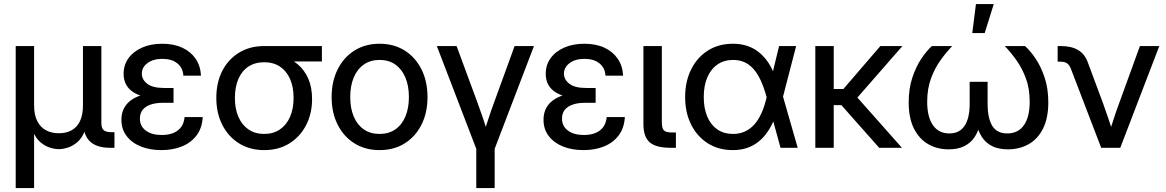

<svg xmlns="http://www.w3.org/2000/svg" viewBox="-20 -749 5908 973"><path d="M59.6 204.1V-515.6H152.8V-215.3Q152.8 -166 169.2 -134.5Q185.5 -103 213.9 -88.4Q242.2 -73.7 278.3 -73.7Q314.9 -73.7 342.3 -88.4Q369.6 -103 385 -134.5Q400.4 -166 400.4 -215.3V-515.6H493.7V-126.5Q493.7 -100.1 505.1 -89.6Q516.6 -79.1 545.4 -79.1H560.1V0H538.6Q470.2 0 436.5 -31.7Q402.8 -63.5 402.8 -124V-173.3H423.8Q423.8 -119.1 409.4 -84Q395 -48.8 372.6 -29.3Q350.1 -9.8 325 -1.5Q299.8 6.8 278.3 6.8Q256.3 6.8 231.2 -1.5Q206.1 -9.8 183.6 -29.3Q161.1 -48.8 147 -84Q132.8 -119.1 132.8 -173.3H152.8V204.1Z M797.9 11.7Q740.2 11.7 694.6 -6.3Q648.9 -24.4 622.1 -59.1Q595.2 -93.8 595.2 -142.1Q595.2 -177.7 610.4 -204.1Q625.5 -230.5 653.6 -247.6Q681.6 -264.6 719.7 -272.7Q757.8 -280.8 804.2 -280.8H859.4V-228H804.2Q770 -228 743.9 -219.2Q717.8 -210.4 703.4 -192.9Q689 -175.3 689 -147.9Q689 -109.4 719 -87.2Q749 -64.9 799.8 -64.9Q834.5 -64.9 859.4 -75.4Q884.3 -85.9 898.4 -106Q912.6 -126 915.5 -155.8H1007.3Q1004.4 -100.1 976.1 -62.7Q947.8 -25.4 901.6 -6.8Q855.5 11.7 797.9 11.7ZM812 -248Q764.2 -248 726.1 -255.6Q688 -263.2 661.4 -278.3Q634.8 -293.5 620.6 -317.6Q606.4 -341.8 606.4 -375Q606.4 -419.9 631.1 -454.1Q655.8 -488.3 700 -507.8Q744.1 -527.3 802.2 -527.3Q860.8 -527.3 903.8 -507.3Q946.8 -487.3 971.4 -451.2Q996.1 -415 998.5 -365.7H909.2Q907.2 -404.3 879.2 -427.5Q851.1 -450.7 802.7 -450.7Q755.9 -450.7 727.3 -429.2Q698.7 -407.7 698.7 -375.5Q698.7 -345.7 726.3 -324.5Q753.9 -303.2 811 -303.2H859.4V-248Z M1318.8 11.7Q1246.6 11.7 1191.9 -22.2Q1137.2 -56.2 1106.7 -116Q1076.2 -175.8 1076.2 -252.9Q1076.2 -330.6 1106.4 -389.6Q1136.7 -448.7 1191.4 -482.2Q1246.1 -515.6 1318.8 -515.6H1611.3V-437.5H1420.4L1318.8 -433.6Q1272.5 -433.6 1239 -411.6Q1205.6 -389.6 1188 -348.9Q1170.4 -308.1 1170.4 -252.9Q1170.4 -197.8 1188.2 -156.7Q1206.1 -115.7 1239.3 -93Q1272.5 -70.3 1318.8 -70.3Q1365.7 -70.3 1398.9 -93.3Q1432.1 -116.2 1450 -157.2Q1467.8 -198.2 1467.8 -252.9Q1467.8 -308.1 1450 -348.6Q1432.1 -389.2 1398.9 -411.4Q1365.7 -433.6 1318.8 -433.6V-479Q1368.7 -479 1412.6 -464.8Q1456.5 -450.7 1490 -422.1Q1523.4 -393.6 1542.5 -349.9Q1561.5 -306.2 1561.5 -247.1Q1561.5 -173.3 1531.2 -114.7Q1501 -56.2 1446.5 -22.2Q1392.1 11.7 1318.8 11.7Z M1903.3 11.7Q1831.1 11.7 1776.4 -22.5Q1721.7 -56.6 1691.2 -117.2Q1660.6 -177.7 1660.6 -256.8Q1660.6 -336.4 1691.2 -397.5Q1721.7 -458.5 1776.4 -492.9Q1831.1 -527.3 1903.3 -527.3Q1976.6 -527.3 2031 -492.9Q2085.4 -458.5 2116 -397.5Q2146.5 -336.4 2146.5 -256.8Q2146.5 -177.7 2116 -117.2Q2085.4 -56.6 2031 -22.5Q1976.6 11.7 1903.3 11.7ZM1903.3 -70.3Q1950.2 -70.3 1983.4 -93.3Q2016.6 -116.2 2034.4 -158.4Q2052.2 -200.7 2052.2 -256.8Q2052.2 -314 2034.4 -356.2Q2016.6 -398.4 1983.4 -421.9Q1950.2 -445.3 1903.3 -445.3Q1857.4 -445.3 1824 -422.1Q1790.5 -398.9 1772.7 -356.4Q1754.9 -314 1754.9 -256.8Q1754.9 -200.2 1772.7 -158.2Q1790.5 -116.2 1823.7 -93.3Q1856.9 -70.3 1903.3 -70.3Z M2396.5 12.7 2193.8 -515.6H2293.9L2400.9 -225.6Q2415 -187.5 2428 -148.9Q2440.9 -110.4 2453.1 -71.8H2430.7Q2443.4 -110.4 2455.8 -148.9Q2468.3 -187.5 2482.4 -225.6L2587.9 -515.6H2686L2483.9 12.7ZM2393.6 204.1V-3.4H2486.8V204.1Z M2937 11.7Q2879.4 11.7 2833.7 -6.3Q2788.1 -24.4 2761.2 -59.1Q2734.4 -93.8 2734.4 -142.1Q2734.4 -177.7 2749.5 -204.1Q2764.6 -230.5 2792.7 -247.6Q2820.8 -264.6 2858.9 -272.7Q2897 -280.8 2943.4 -280.8H2998.5V-228H2943.4Q2909.2 -228 2883.1 -219.2Q2856.9 -210.4 2842.5 -192.9Q2828.1 -175.3 2828.1 -147.9Q2828.1 -109.4 2858.2 -87.2Q2888.2 -64.9 2939 -64.9Q2973.6 -64.9 2998.5 -75.4Q3023.4 -85.9 3037.6 -106Q3051.8 -126 3054.7 -155.8H3146.5Q3143.6 -100.1 3115.2 -62.7Q3086.9 -25.4 3040.8 -6.8Q2994.6 11.7 2937 11.7ZM2951.2 -248Q2903.3 -248 2865.2 -255.6Q2827.1 -263.2 2800.5 -278.3Q2773.9 -293.5 2759.8 -317.6Q2745.6 -341.8 2745.6 -375Q2745.6 -419.9 2770.3 -454.1Q2794.9 -488.3 2839.1 -507.8Q2883.3 -527.3 2941.4 -527.3Q3000 -527.3 3043 -507.3Q3085.9 -487.3 3110.6 -451.2Q3135.3 -415 3137.7 -365.7H3048.3Q3046.4 -404.3 3018.3 -427.5Q2990.2 -450.7 2941.9 -450.7Q2895 -450.7 2866.5 -429.2Q2837.9 -407.7 2837.9 -375.5Q2837.9 -345.7 2865.5 -324.5Q2893.1 -303.2 2950.2 -303.2H2998.5V-248Z M3378.4 0Q3304.7 0 3272.7 -27.6Q3240.7 -55.2 3240.7 -120.1V-515.6H3334V-129.9Q3334 -98.6 3344.5 -88.1Q3355 -77.6 3385.3 -77.6Q3389.2 -77.6 3395.3 -77.6Q3401.4 -77.6 3405.3 -77.6V0Q3398.9 0 3392.1 0Q3385.3 0 3378.4 0Z M3693.8 11.7Q3621.6 11.7 3567.1 -22.7Q3512.7 -57.1 3482.4 -117.9Q3452.1 -178.7 3452.1 -256.8Q3452.1 -335.9 3482.4 -397Q3512.7 -458 3567.1 -492.7Q3621.6 -527.3 3694.3 -527.3Q3731.9 -527.3 3763.9 -517.3Q3795.9 -507.3 3821.8 -487.5Q3847.7 -467.8 3868.7 -438.7Q3889.6 -409.7 3904.3 -370.6H3933.6L3947.3 -262.2L4022.5 0H3935.5L3864.3 -259.3Q3851.1 -307.1 3834.7 -342.3Q3818.4 -377.4 3797.9 -400.1Q3777.3 -422.9 3752 -434.1Q3726.6 -445.3 3695.3 -445.3Q3648.9 -445.3 3615.5 -421.9Q3582 -398.4 3564.2 -356.2Q3546.4 -314 3546.4 -257.3Q3546.4 -200.7 3564 -158.7Q3581.5 -116.7 3614.7 -93.5Q3647.9 -70.3 3694.8 -70.3Q3727.1 -70.3 3753.7 -82Q3780.3 -93.8 3801.5 -116.9Q3822.8 -140.1 3838.6 -175Q3854.5 -210 3865.2 -256.3L3928.2 -515.6H4014.6L3947.3 -256.3L3933.1 -145H3903.8Q3888.2 -106.9 3867.4 -77.6Q3846.7 -48.3 3820.8 -28.6Q3794.9 -8.8 3763.4 1.5Q3731.9 11.7 3693.8 11.7Z M4205.1 -515.6V0H4111.8V-515.6ZM4553.2 -515.6 4291.5 -216.3H4172.9L4171.4 -297.9H4253.9L4441.4 -515.6ZM4435.5 0 4241.2 -219.2 4293.9 -289.6 4550.8 0Z M4787.1 7.8Q4729 7.8 4683.3 -18.8Q4637.7 -45.4 4611.3 -98.1Q4585 -150.9 4585 -230.5Q4585 -300.8 4603.8 -356.7Q4622.6 -412.6 4649.9 -452.9Q4677.2 -493.2 4702.6 -515.6H4805.7Q4775.4 -484.4 4746.1 -443.6Q4716.8 -402.8 4697.8 -350.8Q4678.7 -298.8 4678.7 -233.4Q4678.7 -156.7 4707.8 -114.7Q4736.8 -72.8 4791 -72.8Q4842.3 -72.8 4868.2 -111.3Q4894 -149.9 4894 -223.1V-334.5H4984.9V-223.1Q4984.9 -149.9 5008.5 -111.3Q5032.2 -72.8 5084 -72.8Q5139.6 -72.8 5168.9 -114.5Q5198.2 -156.2 5198.2 -233.4Q5198.2 -299.3 5179.2 -351.1Q5160.2 -402.8 5131.1 -443.6Q5102.1 -484.4 5071.8 -515.6H5174.3Q5200.2 -493.2 5227.5 -452.9Q5254.9 -412.6 5273.7 -356.7Q5292.5 -300.8 5292.5 -230.5Q5292.5 -150.9 5266.1 -97.9Q5239.7 -44.9 5193.4 -18.6Q5147 7.8 5087.9 7.8Q5040 7.8 5007.8 -8.5Q4975.6 -24.9 4956.8 -53.7Q4938 -82.5 4928.7 -119.1H4945.8Q4937.5 -81.5 4918 -52.7Q4898.4 -23.9 4866.2 -8.1Q4834 7.8 4787.1 7.8ZM4907.2 -581.5 4925.8 -728.5H5016.1L4970.2 -581.5Z M5560.5 0 5407.2 -399.9Q5399.4 -419.9 5387.5 -428.2Q5375.5 -436.5 5353.5 -436.5H5339.8V-515.6H5356Q5410.2 -515.6 5444.1 -495.1Q5478 -474.6 5493.2 -431.6L5569.8 -225.6Q5584 -187 5596.7 -148.7Q5609.4 -110.4 5622.1 -71.8H5599.6Q5612.3 -110.4 5624.8 -148.9Q5637.2 -187.5 5651.4 -225.6L5756.8 -515.6H5855L5657.2 0Z"/></svg>

Font: Inter Cardless Display
Style: Regular
Weight: 400
Designer: Rasmus Andersson
Foundry: rsms
Version: Version 4.001;git-9221beed3